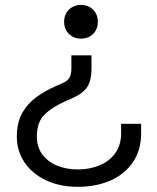

<svg xmlns="http://www.w3.org/2000/svg" viewBox="-20 -522 620 758"><path d="M287.2 215.5Q216.2 215.5 161.9 189.9Q107.5 164.2 77 119.4Q46.5 74.5 46.5 17.5Q46.5 -38.8 67.8 -76.1Q89 -113.5 123.6 -138.6Q158.2 -163.8 198.5 -181.2L226.8 -193.8Q246.2 -201.8 254 -214.8Q261.8 -227.8 261.8 -252V-303.5H341.2V-251.2Q341.2 -205.5 325 -179.6Q308.8 -153.8 264.8 -134L236.5 -121.5Q185.5 -99 155.5 -69.1Q125.5 -39.2 125.5 17.5Q125.5 58.5 147.1 87.6Q168.8 116.8 205.6 131.9Q242.5 147 287.2 147Q333 147 372 131.2Q411 115.5 434.6 83.2Q458.2 51 458.2 3V-33.2H537.2V3.2Q537.2 70.8 504.8 118.4Q472.2 166 415.8 190.8Q359.2 215.5 287.2 215.5ZM299.8 -502.5Q328.8 -502.5 347.5 -483.9Q366.2 -465.2 366.2 -436Q366.2 -406.8 347.5 -388.1Q328.8 -369.5 299.8 -369.5Q271 -369.5 252.1 -388.1Q233.2 -406.8 233.2 -436Q233.2 -465.2 252.1 -483.9Q271 -502.5 299.8 -502.5Z"/></svg>

Font: Space Grotesk Variable Light
Style: Regular
Weight: 300
Designer: Florian Karsten
Foundry: Florian Karsten
Version: Version 2.000